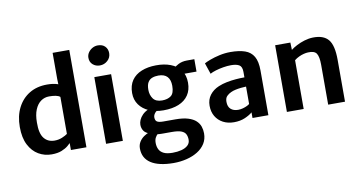

<svg xmlns="http://www.w3.org/2000/svg" viewBox="-94 -1069 2977 1578"><g transform="rotate(-10 1394.0 -280.0)"><path d="M425.5 0V-71L416 -77V-460L420 -463.5L416 -594V-812.5H555V0ZM264 8Q205.5 8 155.5 -21Q105.5 -50 75 -109.2Q44.5 -168.5 44.5 -258.5Q44.5 -350.5 79.5 -419.2Q114.5 -488 177.2 -526Q240 -564 325 -564Q376.5 -564 410.5 -552.5Q444.5 -541 453.5 -533.5L416.5 -444.5Q403 -456 379.2 -460.5Q355.5 -465 325 -465Q286.5 -465 256 -443.2Q225.5 -421.5 207.5 -378.2Q189.5 -335 189.5 -270.5Q188 -180 219.8 -139.8Q251.5 -99.5 307.5 -99.5Q341.5 -99.5 370.8 -111.8Q400 -124 416.5 -136.5L435 -66.5Q423 -54 402.2 -36.5Q381.5 -19 347.8 -5.5Q314 8 264 8Z M719 0V-556.5H859V0ZM781.5 -643Q747 -643 722.8 -664.2Q698.5 -685.5 698.5 -721Q698.5 -745 711.8 -764.8Q725 -784.5 746.2 -796.5Q767.5 -808.5 791.5 -808.5Q830.5 -808.5 852 -786.2Q873.5 -764 873.5 -730Q873.5 -693 846 -668Q818.5 -643 781.5 -643Z M1239 252Q1115 251.5 1050.5 209.2Q986 167 986 86Q986 56 1000.5 32.2Q1015 8.5 1038.5 -8.2Q1062 -25 1089.5 -34L1172.5 -25Q1163 -17 1151.2 -6.5Q1139.5 4 1130.5 20.8Q1121.5 37.5 1121.5 64Q1121.5 94 1133 117.5Q1144.5 141 1171.5 154.2Q1198.5 167.5 1245.5 167.5Q1286 167.5 1319.5 158.8Q1353 150 1373 131.5Q1393 113 1393 84.5Q1393 58 1383.2 38.5Q1373.5 19 1346.8 8.5Q1320 -2 1268 -2H1188Q1165.5 -2 1148.8 -4.2Q1132 -6.5 1116.5 -10Q1108 -12 1103.8 -15.2Q1099.5 -18.5 1090.5 -20.5Q1053 -32 1038.2 -54.2Q1023.5 -76.5 1023.5 -105Q1023.5 -124.5 1032.5 -145.2Q1041.5 -166 1060.5 -185.5Q1079.5 -205 1110.5 -219L1191.5 -202.5Q1172 -195 1159.5 -178.8Q1147 -162.5 1147 -145Q1147 -118.5 1162.2 -108.8Q1177.5 -99 1214 -99H1314Q1379 -99 1420.5 -86Q1462 -73 1485.2 -51.2Q1508.5 -29.5 1517.8 -2Q1527 25.5 1527 55Q1527 103 1504 139.8Q1481 176.5 1440.5 201.5Q1400 226.5 1348.2 239.2Q1296.5 252 1239 252ZM1232.5 -189Q1165.5 -189 1113.5 -211.5Q1061.5 -234 1031.8 -275.2Q1002 -316.5 1002 -373Q1002 -436.5 1031.2 -478.8Q1060.5 -521 1113 -542.2Q1165.5 -563.5 1234 -564Q1302 -565 1355.5 -544.5Q1409 -524 1439.2 -482.5Q1469.5 -441 1469.5 -378Q1469.5 -317 1441 -274.8Q1412.5 -232.5 1359.5 -210.8Q1306.5 -189 1232.5 -189ZM1235 -271Q1281.5 -271 1309.5 -292.2Q1337.5 -313.5 1337.5 -375Q1337.5 -425.5 1313 -451.8Q1288.5 -478 1239 -478Q1210 -478 1187 -469.2Q1164 -460.5 1151 -438.5Q1138 -416.5 1138 -376.5Q1138 -333.5 1160.5 -302.2Q1183 -271 1235 -271ZM1405.5 -455.5 1379 -513.5Q1389 -527 1420.2 -543Q1451.5 -559 1492 -559H1554V-455.5Z M1786.5 8Q1734.5 8 1695 -13Q1655.5 -34 1633.2 -71.8Q1611 -109.5 1611 -160Q1611 -211.5 1639 -248.5Q1667 -285.5 1714.5 -305.5Q1747.5 -319.5 1785.8 -327Q1824 -334.5 1862.2 -337.5Q1900.5 -340.5 1933.5 -340.5L1958.5 -309.5L1933.5 -263.5Q1915 -263 1891 -260.5Q1867 -258 1844.2 -253Q1821.5 -248 1806 -240.5Q1784.5 -231 1768.8 -215Q1753 -199 1753 -168Q1753 -127 1775.8 -106.8Q1798.5 -86.5 1837.5 -86.5Q1857.5 -86.5 1877.8 -92.2Q1898 -98 1913.2 -105.5Q1928.5 -113 1933.5 -119L1959 -90L1941 -47Q1918.5 -27 1878.5 -9.5Q1838.5 8 1786.5 8ZM2073.5 0H1941V-83H1933.5V-385.5Q1933.5 -430 1910 -444Q1886.5 -458 1842.5 -458Q1811 -458 1777 -452.2Q1743 -446.5 1713.2 -437.5Q1683.5 -428.5 1665 -418L1634 -510Q1649 -519 1684 -532.2Q1719 -545.5 1764.5 -555.5Q1810 -565.5 1856 -565.5Q1928 -565.5 1976.5 -548.8Q2025 -532 2049.2 -490.2Q2073.5 -448.5 2073.5 -373Z M2228 0V-556.5H2355L2357 -495Q2376 -510.5 2406.2 -526.2Q2436.5 -542 2472.2 -553Q2508 -564 2544.5 -565Q2632.5 -567 2672.8 -518.8Q2713 -470.5 2713 -349V0H2572.5V-332.5Q2572.5 -399 2555 -426.8Q2537.5 -454.5 2483.5 -451.5Q2467.5 -451 2447.5 -446Q2427.5 -441 2406.8 -431.2Q2386 -421.5 2368 -407V0Z"/></g></svg>

Font: Merriweather Sans SemiBold
Style: Regular
Weight: 600
Designer: Eben Sorkin
Foundry: Eben Sorkin
Version: Version 2.001